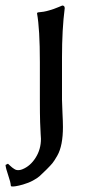

<svg xmlns="http://www.w3.org/2000/svg" viewBox="-42 -459 334 694"><path d="M106 43Q106 39.1 105 26.1Q104 13.2 103 -17.6Q102.1 -48.3 102.1 -96.2V-234.9Q102.1 -354.5 91.8 -411.1L94.2 -414.1Q105.5 -415 115.7 -416.7Q126 -418.5 136.2 -421.6Q146.5 -424.8 151.9 -426.5Q157.2 -428.2 168.9 -433.1Q180.7 -438 183.1 -439Q191.9 -439 191.9 -429.2Q182.1 -353 182.1 -251V-98.1Q182.1 -85 183.8 -51.5Q185.5 -18.1 185.5 0Q185.5 33.7 180.4 59.8Q175.3 85.9 164.8 104.2Q154.3 122.6 147.5 130.9Q140.6 139.2 128.4 151.4Q125.5 154.3 124 155.8Q109.4 170.4 101.1 177.7Q92.8 185.1 77.1 193.6Q61.5 202.1 41 208Q9.8 216.8 -1 214.8L-2.9 212.4Q-3.4 200.2 -12.2 175Q-21 149.9 -22 137.2L-13.2 132.8Q-11.2 134.8 -5.9 139.6Q-0.5 144.5 2 146.5Q4.4 148.4 9.3 151.6Q14.2 154.8 18.1 155.5Q22 156.2 27.6 155.8Q33.2 155.3 39.1 152.8Q67.9 141.1 86.9 110.8Q106 80.6 106 43Z"/></svg>

Font: Linux Biolinum
Style: Regular
Weight: 400
Designer: Philipp H. Poll
Foundry: Philipp H. Poll
Version: Version 0.6.4